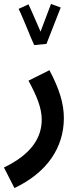

<svg xmlns="http://www.w3.org/2000/svg" viewBox="-54 -721 409 971"><path d="M119 -493 181 -499C196 -538 243 -657 253 -683L204 -701C198 -686 171 -614 151 -561C131 -606 101 -678 90 -699L40 -676C61 -636 101 -530 119 -493ZM19 230C182 153 269 27 269 -124C269 -196 247 -270 196 -366L90 -313C133 -234 157 -174 157 -116C157 -26 106 59 -34 126Z"/></svg>

Font: Noto Sans Arabic Cond SemBd
Style: Regular
Weight: 600
Width: 3
Designer: Monotype Design Team, Nadine Chahine, Nizar Qandah and Khaled Hosny
Foundry: Monotype Imaging Inc.
Version: Version 2.012